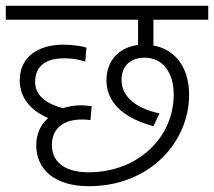

<svg xmlns="http://www.w3.org/2000/svg" viewBox="-20 -642 738 662"><path d="M285 -48C211 -48 159 -78 159 -142C159 -200 200 -230 263 -230C273 -230 284 -229 292 -228L296 -276C287 -277 271 -279 258 -279C237 -279 216 -275 197 -269C144 -283 101 -310 101 -360C102 -414 137 -441 202 -441C230 -441 254 -436 274 -430L278 -478C259 -484 226 -488 199 -488C113 -488 48 -447 48 -365C48 -306 85 -261 146 -235C118 -211 105 -177 105 -141C105 -57 170 0 286 0C500 0 632 -156 632 -314C632 -417 578 -473 509 -485V-574H698V-622H0V-574H456V-487C386 -478 347 -429 347 -365C347 -296 396 -237 509 -207L530 -251C440 -270 399 -315 399 -366C399 -409 424 -443 479 -443C542 -443 579 -391 579 -316C579 -171 459 -48 285 -48Z"/></svg>

Font: Noto Sans Devanagari UI Light
Style: Regular
Weight: 300
Designer: Jelle Bosma - Monotype Design Team
Foundry: Monotype Imaging Inc.
Version: Version 2.004